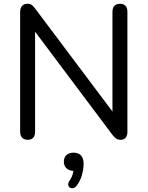

<svg xmlns="http://www.w3.org/2000/svg" viewBox="-20 -732 780 1015"><path d="M126.5 7Q107.5 7 97 -4Q86.5 -15 86.5 -35V-668.5Q86.5 -689.5 96.8 -700.8Q107 -712 123.5 -712Q139.5 -712 147.5 -706.2Q155.5 -700.5 166 -686.5L598.5 -110.5H574.5V-670.5Q574.5 -690.5 585 -701.2Q595.5 -712 614.5 -712Q633.5 -712 643.5 -701.2Q653.5 -690.5 653.5 -670.5V-34.5Q653.5 -15 644.2 -4Q635 7 619 7Q604 7 594.5 0.8Q585 -5.5 574.5 -19L142.5 -595H165.5V-35Q165.5 -15 155.5 -4Q145.5 7 126.5 7ZM384.5 250.5Q376 261 366 262.8Q356 264.5 348.8 259.2Q341.5 254 340.5 244.5Q339.5 235 348 222.5Q359 207 364.2 189Q369.5 171 369.5 156.5L372.5 171.5Q346.5 171.5 332 158.2Q317.5 145 317.5 123Q317.5 100.5 331.2 87.8Q345 75 369 75Q394 75 408 89.5Q422 104 422 133.5Q422 152.5 418 173.5Q414 194.5 405.8 214.5Q397.5 234.5 384.5 250.5Z"/></svg>

Font: Nunito ExtraLight
Style: Regular
Weight: 200
Designer: Vernon Adams
Foundry: Vernon Adams
Version: Version 3.602;April 4, 2023;FontCreator 14.0.0.2856 64-bit